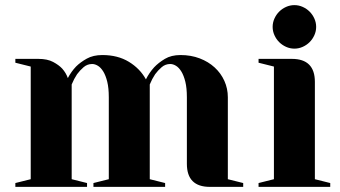

<svg xmlns="http://www.w3.org/2000/svg" viewBox="-20 -730 1330 750"><path d="M710 -350Q710 -386 704 -410.5Q698 -435 688.5 -450.5Q679 -466 667.5 -473Q656 -480 645 -480Q626 -480 611.5 -467.5Q597 -455 586 -440Q574 -422 565 -400V-30L625 -15V0H345V-15L405 -30V-350Q405 -386 399 -410.5Q393 -435 383.5 -450.5Q374 -466 362.5 -473Q351 -480 340 -480Q321 -480 306.5 -467.5Q292 -455 281 -440Q269 -422 260 -400V-30L320 -15V0H40V-15L100 -30V-470L40 -485V-500H130Q165 -500 187.5 -488Q210 -476 223 -462Q238 -445 245 -425Q258 -450 277 -470Q294 -487 319 -501Q344 -515 380 -515Q440 -515 483.5 -488.5Q527 -462 550 -420Q563 -446 582 -467Q599 -485 624 -500Q649 -515 685 -515Q726 -515 760 -502Q794 -489 818.5 -466.5Q843 -444 856.5 -414Q870 -384 870 -350V-30L930 -15V0H800Q710 0 710 -90Z M1045 -625Q1045 -642 1052 -657.5Q1059 -673 1070.5 -684.5Q1082 -696 1097.5 -703Q1113 -710 1130 -710Q1147 -710 1162.5 -703Q1178 -696 1189.5 -684.5Q1201 -673 1208 -657.5Q1215 -642 1215 -625Q1215 -608 1208 -592.5Q1201 -577 1189.5 -565.5Q1178 -554 1162.5 -547Q1147 -540 1130 -540Q1113 -540 1097.5 -547Q1082 -554 1070.5 -565.5Q1059 -577 1052 -592.5Q1045 -608 1045 -625ZM1120 -500Q1210 -500 1210 -410V-30L1270 -15V0H990V-15L1050 -30V-470L990 -485V-500Z"/></svg>

Font: Yeseva One
Style: Regular
Weight: 400
Designer: Jovanny Lemonad
Foundry: Jovanny Lemonad
Version: Version 2.001; ttfautohint (v0.91) -l 8 -r 50 -G 200 -x 0 -w